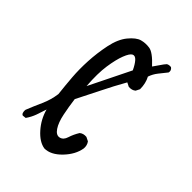

<svg xmlns="http://www.w3.org/2000/svg" viewBox="-198 -797 895 895"><g transform="rotate(45 250.0 -349.0)"><path d="M252 -5.9Q214.8 -11.7 179.7 -51.3Q144.5 -90.8 130.9 -141.6Q123 -116.2 114.3 -91.8Q105.5 -67.4 89.8 -44.9L72.3 -43L66.4 -46.9Q60.5 -57.6 62.5 -71.3Q78.1 -110.4 95.7 -149.4Q113.3 -188.5 119.1 -231.4Q113.3 -282.2 109.4 -332Q105.5 -381.8 108.4 -437.5Q111.3 -493.2 123 -550.3Q134.8 -607.4 162.1 -640.6Q189.5 -673.8 213.9 -680.7Q238.3 -687.5 265.1 -683.6Q292 -679.7 336.9 -630.9L368.2 -675.8L377.9 -687.5Q387.7 -693.4 401.4 -691.4Q415 -681.6 411.1 -666Q395.5 -646.5 379.9 -627Q364.3 -607.4 356.4 -584Q372.1 -554.7 372.1 -516.6L362.3 -497.1Q348.6 -485.4 327.1 -487.3L307.6 -497.1Q275.4 -440.4 247.1 -382.8Q218.8 -325.2 189.5 -268.6Q195.3 -223.6 204.1 -180.7Q212.9 -137.7 229.5 -112.8Q246.1 -87.9 266.1 -92.3Q286.1 -96.7 293.9 -122.1Q301.8 -147.5 317.4 -172.9Q331.1 -184.6 352.5 -182.6L372.1 -172.9Q383.8 -157.2 381.8 -135.7Q374 -88.9 334 -47.4Q293.9 -5.9 252 -5.9ZM286.1 -554.7Q273.4 -582 259.8 -597.2Q246.1 -612.3 233.4 -606Q220.7 -599.6 208 -566.9Q195.3 -534.2 187.5 -481.4Q179.7 -428.7 185.5 -350.6Z"/></g></svg>

Font: JasonHandwriting4
Style: Regular
Weight: 400
Version: Version 1.01.21